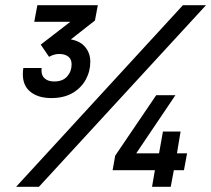

<svg xmlns="http://www.w3.org/2000/svg" viewBox="-20 -720 814 740"><path d="M42 0 685 -700H774L130 0ZM566 0 577 -64H414L424 -120L582 -353H656L505 -129H593L608 -213H676L662 -129H701L689 -64H650L638 0ZM178 -342Q128 -342 98 -365.5Q68 -389 68 -434Q68 -440 68.5 -446Q69 -452 70 -458H141Q140 -456 140 -453Q140 -450 140 -447Q140 -428 153 -417Q166 -406 189 -406Q222 -406 239 -425.5Q256 -445 256 -472Q256 -492 243 -502Q230 -512 208 -512Q199 -512 189.5 -509.5Q180 -507 169 -501L137 -548L251 -636H112L124 -700H357L346 -641L253 -568Q289 -562 308.5 -538.5Q328 -515 328 -482Q328 -445 310.5 -413Q293 -381 259.5 -361.5Q226 -342 178 -342Z"/></svg>

Font: Rethink Sans SemiBold
Style: Italic
Weight: 600
Italic angle: -10°
Designer: The Rethink Sans project authors (Hans Thiessen). DM Sans designed by Colophon Foundry.
Foundry: Rethink Communications LLC
Version: Version 1.001